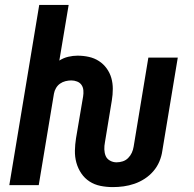

<svg xmlns="http://www.w3.org/2000/svg" viewBox="-20 -755 790 783"><path d="M440 8Q414 8 389.5 3Q365 -2 345 -15Q325 -28 311.5 -48Q298 -68 291.5 -91.5Q285 -115 285.5 -140.5Q286 -166 290 -191L319 -362Q321 -374 320 -386.5Q319 -399 312.5 -408.5Q306 -418 294.5 -422.5Q283 -427 271 -427Q259 -427 247 -424Q235 -421 225 -414Q215 -407 208.5 -396Q202 -385 200 -373L138 0H18L140 -735H260L222 -508Q239 -519 258.5 -523.5Q278 -528 296 -528Q320 -528 342.5 -523Q365 -518 383.5 -506Q402 -494 415 -476Q428 -458 434 -437Q440 -416 440 -392.5Q440 -369 436 -345L408 -175Q405 -160 405.5 -145.5Q406 -131 411 -119Q416 -107 428.5 -100Q441 -93 455 -93Q468 -93 480.5 -97Q493 -101 502.5 -110.5Q512 -120 517.5 -132Q523 -144 525 -157L585 -520H705L642 -140Q639 -118 630 -96.5Q621 -75 605.5 -57Q590 -39 570 -26Q550 -13 528 -5.5Q506 2 484 5Q462 8 440 8Z"/></svg>

Font: Zed Sans Extended
Style: Bold Italic
Weight: 700
Width: 7
Italic angle: -9°
Designer: Belleve Invis
Foundry: Belleve Invis
Version: Version 1.0.0; ttfautohint (v1.8.4)